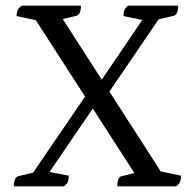

<svg xmlns="http://www.w3.org/2000/svg" viewBox="-20 -661 691 681"><path d="M396 0Q396 -16 400 -25.5Q404 -35 412 -36L486 -55L469 -28L97 -605L127 -585L39 -604Q39 -618 43 -626Q47 -634 58 -641H267Q267 -625 263 -616Q259 -607 251 -605L176 -587L192 -610L563 -33L535 -56L622 -38Q622 -24 618.5 -15.5Q615 -7 604 0ZM29 0Q29 -16 33.5 -25.5Q38 -35 45 -36L114 -53L84 -29L295 -338L335 -314L144 -34L139 -54L224 -38Q224 -24 220.5 -15.5Q217 -7 206 0ZM357 -320 317 -343 498 -610 501 -587 418 -604Q418 -618 421.5 -626Q425 -634 435 -641H612Q612 -625 608 -616Q604 -607 596 -605L528 -589L558 -615Z"/></svg>

Font: Petrona
Style: Regular
Weight: 400
Designer: Ringo R. Seeber
Foundry: Ringo R. Seeber
Version: Version 2.001; ttfautohint (v1.8.3)